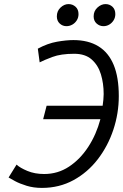

<svg xmlns="http://www.w3.org/2000/svg" viewBox="-20 -904 601 939"><path d="M185 15Q144 15 110 4.5Q76 -6 53 -18.5Q30 -31 22 -36L61 -99Q78 -83 114 -68Q150 -53 196 -53Q263 -53 317.5 -89Q372 -125 411.5 -185.5Q451 -246 471 -321H191L208 -387H482Q484 -401 485.5 -416Q487 -431 487 -444Q487 -496 473.5 -540.5Q460 -585 428.5 -613Q397 -641 343 -641Q278 -641 236.5 -625.5Q195 -610 174 -599L165 -666Q213 -692 259 -700Q305 -708 339 -708Q412 -708 461.5 -677.5Q511 -647 536 -586.5Q561 -526 561 -434Q561 -350 534.5 -270Q508 -190 458.5 -125.5Q409 -61 339.5 -23Q270 15 185 15ZM305 -776Q286 -776 272 -789Q258 -802 258 -824Q258 -850 276 -867Q294 -884 315 -884Q335 -884 349.5 -871Q364 -858 364 -835Q364 -818 355.5 -804.5Q347 -791 333.5 -783.5Q320 -776 305 -776ZM486 -776Q467 -776 452.5 -789Q438 -802 438 -824Q438 -850 456.5 -867Q475 -884 496 -884Q516 -884 530 -871Q544 -858 544 -835Q544 -818 535.5 -804.5Q527 -791 514 -783.5Q501 -776 486 -776Z"/></svg>

Font: Ubuntu Sans Mono
Style: Italic
Weight: 400
Italic angle: -13.5°
Monospace: yes
Designer: Dalton Maag Ltd
Foundry: Dalton Maag Ltd
Version: Version 1.006